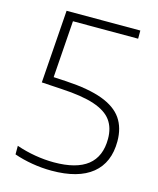

<svg xmlns="http://www.w3.org/2000/svg" viewBox="-112 -820 749 908"><g transform="rotate(15 262.0 -365.5)"><path d="M226.5 9Q180 9 132.2 1Q84.5 -7 43 -21.5V-63.5Q88 -48 135.2 -40Q182.5 -32 227.5 -32Q337 -32 391.8 -75.2Q446.5 -118.5 446.5 -205.5Q446.5 -259.5 420.5 -295.2Q394.5 -331 334.8 -351Q275 -371 173.5 -376.5L75 -382.5L100.5 -740H461.5V-700H120.5L143.5 -716L121 -397.5L88 -423L186 -417.5Q296 -411 363.5 -386Q431 -361 461.8 -316.2Q492.5 -271.5 492.5 -205.5Q492.5 -101 425 -46Q357.5 9 226.5 9Z"/></g></svg>

Font: Encode Sans SemiExpanded ExtraLight
Style: Regular
Weight: 250
Width: 6
Designer: Multiple Designers
Foundry: Impallari Type
Version: Version 3.002